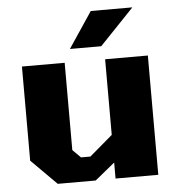

<svg xmlns="http://www.w3.org/2000/svg" viewBox="-53 -787 776 837"><g transform="rotate(-5 335.5 -368.0)"><path d="M270 -580 375 -737H557L407 -580ZM166 1 55 -110V-522H242V-140L277 -105H318L419 -191V-522H606V0H419V-70L332 1Z"/></g></svg>

Font: Tomorrow
Style: Bold
Weight: 700
Designer: Tony de Marco, Monica Rizzolli
Foundry: Just in Type
Version: Version 2.002